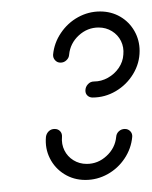

<svg xmlns="http://www.w3.org/2000/svg" viewBox="-20 -687 259 328"><path d="M193.3 -466.7Q198.9 -466.7 202.6 -462.8Q206.3 -458.9 205.9 -453.3Q204.1 -433.3 192.8 -416.3Q181.5 -399.3 163.7 -389.4Q145.9 -379.6 125.9 -379.6Q105.9 -379.6 89.8 -389.6Q73.7 -399.6 65.2 -416.5Q56.7 -433.3 58.5 -453.3Q59.3 -458.9 63.3 -462.8Q67.4 -466.7 73.3 -466.7Q79.3 -466.7 82.8 -462.8Q86.3 -458.9 85.9 -453.3Q84.8 -440.7 90 -430.2Q95.2 -419.6 105.4 -413.3Q115.6 -407 128.1 -407Q147.4 -407 162 -420.6Q176.7 -434.1 178.5 -453.3Q178.9 -458.9 183.1 -462.8Q187.4 -466.7 193.3 -466.7ZM83.3 -580Q77.8 -580 74.1 -584.1Q70.4 -588.1 70.7 -593.7Q72.6 -613.7 84.1 -630.7Q95.6 -647.8 113.3 -657.6Q131.1 -667.4 151.1 -667.4Q170 -667.4 185.4 -658.5Q200.7 -649.6 209.6 -634.1Q218.5 -618.5 218.5 -600Q218.5 -578.9 207.4 -560.6Q196.3 -542.2 177.8 -531.3Q159.3 -520.4 138.1 -520.4Q133 -520.4 129.4 -523.7Q125.9 -527 125.9 -532.2Q125.9 -538.5 130.2 -543.1Q134.4 -547.8 140.7 -547.8Q153 -547.8 164.3 -554.1Q175.6 -560.4 182.8 -570.9Q190 -581.5 190.7 -593.7Q191.9 -606.3 186.7 -616.9Q181.5 -627.4 171.3 -633.7Q161.1 -640 148.5 -640Q129.3 -640 114.6 -626.5Q100 -613 98.1 -593.7Q97.8 -588.1 93.5 -584.1Q89.3 -580 83.3 -580Z"/></svg>

Font: 26F Galaxy Sans Ultra Light
Style: Italic
Weight: 200
Italic angle: -5°
Designer: C₂₉H₂₅N₃O₅
Version: Version 1.200